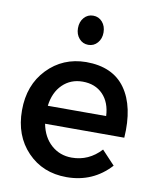

<svg xmlns="http://www.w3.org/2000/svg" viewBox="-85 -819 723 888"><g transform="rotate(10 277.0 -374.5)"><path d="M221 -684Q221 -714 238 -733.5Q255 -753 281 -753Q307 -753 324 -733.5Q341 -714 341 -684Q341 -655 324 -635.5Q307 -616 281 -616Q255 -616 238 -635.5Q221 -655 221 -684ZM286 -536Q412 -536 471 -452.5Q530 -369 520 -222H148Q160 -160 200 -124.5Q240 -89 296 -89Q376 -89 433 -151L494 -86Q412 4 288 4Q176 4 104 -71Q32 -146 32 -265Q32 -384 104.5 -459.5Q177 -535 286 -536ZM146 -306H420Q417 -370 381 -407Q345 -444 286 -444Q230 -444 192 -407Q154 -370 146 -306Z"/></g></svg>

Font: Steamflix Grotesk
Style: Regular
Weight: 400
Designer: Julieta Ulanovsky
Foundry: Julieta Ulanovsky
Version: Version 4.000;PS 004.000;hotconv 1.0.88;makeotf.lib2.5.64775